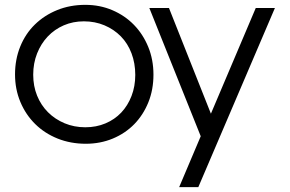

<svg xmlns="http://www.w3.org/2000/svg" viewBox="-20 -580 1195 792"><path d="M42 -273Q42 -212 64 -159.5Q86 -107 125 -68.5Q164 -30 217.5 -8.5Q271 13 334 13Q394 13 445.5 -8.5Q497 -30 534 -68Q571 -106 592 -158Q613 -210 613 -272Q613 -334 591.5 -386.5Q570 -439 532.5 -477.5Q495 -516 443.5 -538Q392 -560 332 -560Q269 -560 216 -538.5Q163 -517 124 -479Q85 -441 63.5 -388Q42 -335 42 -273ZM332 -55Q286 -55 246.5 -71.5Q207 -88 178 -117Q149 -146 133 -185.5Q117 -225 117 -272Q117 -319 133 -359.5Q149 -400 177 -429.5Q205 -459 243 -475.5Q281 -492 326 -492Q372 -492 411 -475.5Q450 -459 478.5 -430Q507 -401 522.5 -360Q538 -319 538 -271Q538 -224 522.5 -184Q507 -144 480 -115.5Q453 -87 415 -71Q377 -55 332 -55ZM719 192H798L1114 -547H1035L850 -111L677 -547H596L808 -18Z"/></svg>

Font: Involve
Style: Regular
Weight: 400
Designer: Stefan Peev
Foundry: Context Ltd.
Version: Version 1.001